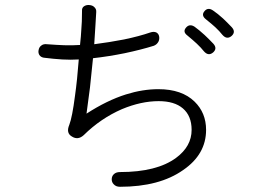

<svg xmlns="http://www.w3.org/2000/svg" viewBox="-20 -756 1040 751"><path d="M164.1 -583Q149.4 -585 140.6 -577.1Q132.8 -571.3 130.9 -559.6Q128.9 -549.8 133.8 -541Q139.6 -532.2 151.4 -530.3Q190.4 -525.4 223.6 -523.4Q256.8 -521.5 288.1 -523.4Q282.2 -444.3 273.4 -381.8Q262.7 -297.9 251 -267.6Q237.3 -235.4 261.7 -221.7Q285.2 -207 307.6 -227.5Q374 -293 457 -329.1Q532.2 -360.4 600.6 -360.4Q662.1 -360.4 695.3 -332Q729.5 -302.7 729.5 -248Q729.5 -183.6 668.9 -138.7Q593.8 -83 449.2 -83Q433.6 -83 424.8 -74.2Q417 -66.4 417 -54.7Q417 -43 424.8 -35.2Q433.6 -25.4 449.2 -25.4Q603.5 -25.4 696.3 -90.8Q786.1 -152.3 786.1 -248Q786.1 -314.5 741.2 -358.4Q691.4 -407.2 599.6 -407.2Q538.1 -407.2 472.7 -386.7Q398.4 -363.3 318.4 -311.5Q326.2 -368.2 332 -414.1Q338.9 -477.5 343.8 -528.3Q405.3 -535.2 467.8 -547.9Q532.2 -561.5 582 -577.1Q593.8 -582 599.6 -592.8Q604.5 -602.5 602.5 -613.3Q600.6 -624 591.8 -628.9Q582 -633.8 567.4 -628.9Q525.4 -614.3 464.8 -601.6Q409.2 -590.8 348.6 -583L353.5 -660.2L356.4 -709Q357.4 -720.7 348.6 -728.5Q341.8 -735.4 329.1 -736.3Q317.4 -737.3 308.6 -731.4Q299.8 -725.6 300.8 -712.9Q300.8 -668.9 297.9 -637.7Q296.9 -615.2 293 -580.1Q263.7 -578.1 230.5 -579.1Q203.1 -580.1 164.1 -583ZM741.2 -651.4Q721.7 -664.1 708 -648.4Q693.4 -631.8 712.9 -617.2Q735.4 -598.6 750 -585Q766.6 -569.3 777.3 -555.7Q794.9 -535.2 813.5 -550.8Q831.1 -566.4 814.5 -585Q795.9 -604.5 780.3 -619.1Q758.8 -638.7 741.2 -651.4ZM813.5 -714.8Q793.9 -728.5 780.3 -712.9Q765.6 -696.3 785.2 -680.7Q809.6 -661.1 822.3 -649.4Q838.9 -633.8 849.6 -620.1Q867.2 -599.6 885.7 -615.2Q903.3 -630.9 886.7 -649.4Q867.2 -669.9 852.5 -683.6Q831.1 -703.1 813.5 -714.8Z"/></svg>

Font: GulimChe
Style: Regular
Weight: 400
Monospace: yes
Version: Version 2.21